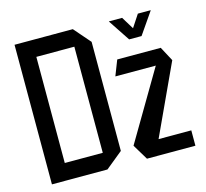

<svg xmlns="http://www.w3.org/2000/svg" viewBox="-103 -824 1009 942"><g transform="rotate(-15 402.0 -353.5)"><path d="M136 -623V-708H344L417 -624V-623ZM48 1V-84H329V1ZM48 -84V-708H136V-84ZM329 1V-623H417V-70L330 1ZM486 -430V-431L516 -508H737L728 -430ZM602 -59 484 -78V-79L737 -508L776 -435ZM531 0 484 -78H777V0ZM598 -588 525 -698V-699H592L655 -596ZM599 -588 672 -699H737V-698L661 -588Z"/></g></svg>

Font: Foldit
Style: Regular
Weight: 400
Version: Version 1.003